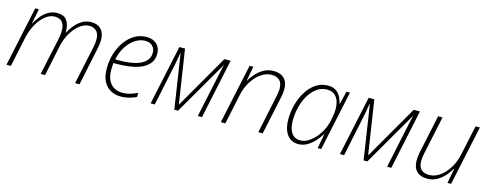

<svg xmlns="http://www.w3.org/2000/svg" viewBox="-26 -1087 4159 1643"><g transform="rotate(15 2054.0 -265.0)"><path d="M29 0 142 -530H174L148 -399H151Q167 -430 192.5 -462.5Q218 -495 254 -517.5Q290 -540 336 -540Q398 -540 423.5 -501Q449 -462 447 -397H449Q465 -428 492 -461.5Q519 -495 555.5 -517.5Q592 -540 638 -540Q694 -540 725 -507Q756 -474 756 -411Q756 -394 753.5 -376Q751 -358 747 -339L676 0H637L710 -343Q717 -378 717 -406Q717 -456 693.5 -480.5Q670 -505 628 -505Q584 -505 543 -472.5Q502 -440 471 -386Q440 -332 427 -268L371 0H332L403 -331Q408 -353 409.5 -373.5Q411 -394 411 -408Q411 -454 389 -479.5Q367 -505 324 -505Q280 -505 239.5 -472.5Q199 -440 168.5 -385Q138 -330 124 -265L68 0Z M1041 10Q994 10 954 -11Q914 -32 890 -76.5Q866 -121 866 -191Q866 -262 885.5 -325Q905 -388 940.5 -436.5Q976 -485 1023.5 -512.5Q1071 -540 1127 -540Q1184 -540 1217.5 -508.5Q1251 -477 1251 -425Q1251 -362 1210.5 -323.5Q1170 -285 1099.5 -268Q1029 -251 938 -251H909Q908 -240 907 -224Q906 -208 906 -191Q906 -111 944 -68Q982 -25 1049 -25Q1089 -25 1121.5 -36Q1154 -47 1180 -59V-23Q1155 -10 1118.5 0Q1082 10 1041 10ZM916 -285H953Q1028 -285 1086.5 -299Q1145 -313 1178.5 -343.5Q1212 -374 1212 -422Q1212 -458 1189.5 -481.5Q1167 -505 1123 -505Q1080 -505 1038.5 -479Q997 -453 964 -404Q931 -355 916 -285Z M1306 0 1419 -529H1469L1542 -52H1543L1818 -529H1873L1761 0H1724L1806 -386Q1811 -410 1816 -432Q1821 -454 1827 -478H1826L1549 0H1516L1443 -479H1440Q1436 -456 1432 -433Q1428 -410 1423 -383L1343 0Z M1928 0 2041 -530H2074L2050 -399H2051Q2068 -430 2096.5 -462.5Q2125 -495 2164.5 -517.5Q2204 -540 2252 -540Q2314 -540 2347 -507Q2380 -474 2380 -411Q2380 -394 2377.5 -375.5Q2375 -357 2371 -339L2299 0H2260L2332 -343Q2336 -362 2338 -377Q2340 -392 2340 -406Q2340 -456 2315 -480Q2290 -504 2244 -504Q2196 -504 2150.5 -472Q2105 -440 2071.5 -386Q2038 -332 2024 -265L1968 0Z M2616 10Q2550 10 2514.5 -40Q2479 -90 2479 -174Q2479 -238 2496 -302.5Q2513 -367 2546 -421Q2579 -475 2626.5 -507.5Q2674 -540 2736 -540Q2778 -540 2805.5 -521Q2833 -502 2847.5 -473Q2862 -444 2868 -416H2871L2899 -530H2930L2817 0H2786L2810 -131H2808Q2790 -100 2761.5 -67.5Q2733 -35 2696 -12.5Q2659 10 2616 10ZM2625 -25Q2666 -25 2709.5 -56.5Q2753 -88 2787.5 -142Q2822 -196 2836 -264Q2842 -296 2845 -319Q2848 -342 2848 -362Q2848 -430 2818.5 -467.5Q2789 -505 2737 -505Q2686 -505 2645.5 -476Q2605 -447 2576.5 -399Q2548 -351 2533.5 -292Q2519 -233 2519 -174Q2519 -104 2545.5 -64.5Q2572 -25 2625 -25Z M2983 0 3096 -529H3146L3219 -52H3220L3495 -529H3550L3438 0H3401L3483 -386Q3488 -410 3493 -432Q3498 -454 3504 -478H3503L3226 0H3193L3120 -479H3117Q3113 -456 3109 -433Q3105 -410 3100 -383L3020 0Z M3758 10Q3697 10 3664 -22.5Q3631 -55 3631 -119Q3631 -136 3633 -154Q3635 -172 3639 -191L3711 -530H3750L3677 -186Q3670 -152 3670 -124Q3670 -73 3694.5 -49Q3719 -25 3766 -25Q3815 -25 3860 -57Q3905 -89 3938.5 -143Q3972 -197 3986 -264L4043 -530H4081L3968 0H3936L3961 -131H3958Q3941 -101 3913 -68.5Q3885 -36 3846 -13Q3807 10 3758 10Z"/></g></svg>

Font: Noto Sans Disp ExtLt
Style: Italic
Weight: 200
Italic angle: -12°
Designer: Monotype Design Team
Foundry: Monotype Imaging Inc.
Version: Version 2.000;GOOG;noto-source:20170915:90ef993387c0